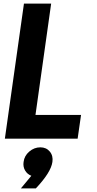

<svg xmlns="http://www.w3.org/2000/svg" viewBox="-20 -770 536 1066"><path d="M113 -750H264L177 -132H430L411 0H7ZM154 206Q131 197 119 176Q107 155 111 129Q115 95 142.5 71.5Q170 48 204 48Q237 48 256.5 71.5Q276 95 271 129Q263 187 179 276H96Z"/></svg>

Font: Oakes Grotesk Bold
Style: Italic
Weight: 700
Italic angle: -8°
Designer: Samuel Oakes
Foundry: Samuel Oakes
Version: Version 1.000;PS 001.000;hotconv 1.0.88;makeotf.lib2.5.64775